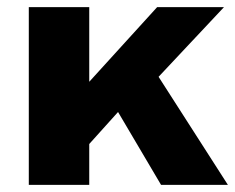

<svg xmlns="http://www.w3.org/2000/svg" viewBox="-20 -520 662 540"><path d="M231 -500H61V0H231V-115L312 -205L433 0H621L426 -304L610 -500H422L231 -290Z"/></svg>

Font: Work Sans
Style: Bold
Weight: 700
Designer: Wei Huang
Foundry: Wei Huang
Version: Version 2.012